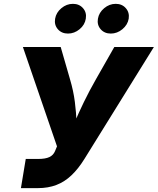

<svg xmlns="http://www.w3.org/2000/svg" viewBox="-20 -970 813 990"><path d="M87.9 0 112.8 -150.4H176.3Q214.4 -150.4 234.9 -160.2Q255.4 -169.9 264.2 -191.9L273.9 -215.3L98.1 -727.5H293L340.8 -562Q358.9 -501 366 -444.3Q373 -387.7 374.8 -338.9Q376.5 -290 377.4 -252H327.6Q343.8 -290 364.3 -338.1Q384.8 -386.2 412.1 -442.9Q439.5 -499.5 475.1 -562L569.3 -727.5H773.4L415 -149.9Q383.8 -99.6 348.6 -66.2Q313.5 -32.7 271 -16.4Q228.5 0 175.3 0ZM551.3 -796.9Q518.6 -796.9 499 -819.3Q479.5 -841.8 484.9 -873.5Q490.2 -905.3 517.1 -927.7Q543.9 -950.2 576.7 -950.2Q609.4 -950.2 628.9 -927.7Q648.4 -905.3 643.6 -873.5Q638.2 -841.8 611.1 -819.3Q584 -796.9 551.3 -796.9ZM330.6 -796.9Q297.9 -796.9 278.3 -819.3Q258.8 -841.8 264.2 -873.5Q269.5 -905.3 296.4 -927.7Q323.2 -950.2 356 -950.2Q388.7 -950.2 408.2 -927.7Q427.7 -905.3 422.4 -873.5Q417.5 -841.8 390.4 -819.3Q363.3 -796.9 330.6 -796.9Z"/></svg>

Font: Inter ExtraBold
Style: Italic
Weight: 800
Italic angle: -9.3988°
Designer: Rasmus Andersson
Foundry: rsms
Version: Version 4.001;git-66647c0bb